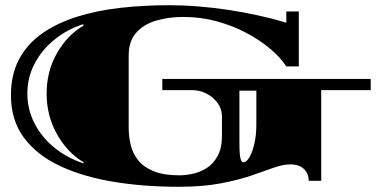

<svg xmlns="http://www.w3.org/2000/svg" viewBox="-20 -694 1443 737"><path d="M666 23Q531 23 414 3.5Q297 -16 209 -57.5Q121 -99 71.5 -166Q22 -233 22 -328Q22 -409 54 -468Q86 -527 143 -566.5Q200 -606 276.5 -630Q353 -654 443 -664Q533 -674 630 -674Q735 -674 853 -656.5Q971 -639 1079 -607V-650H1127V-439H1079Q1057 -473 1017.5 -506.5Q978 -540 925 -568Q872 -596 811 -612.5Q750 -629 684 -629Q626 -629 578 -614.5Q530 -600 502 -567.5Q474 -535 474 -482V-203Q474 -169 482 -136.5Q490 -104 511 -78Q532 -52 570.5 -36.5Q609 -21 669 -21Q692 -21 720 -27Q748 -33 773.5 -49Q799 -65 815.5 -95.5Q832 -126 832 -175V-247Q832 -276 815 -299Q798 -322 772 -335Q746 -348 718 -348H603V-391H1403V-348H1213V0H1165Q1165 -27 1147 -45Q1129 -63 1094 -63Q1066 -63 1030 -50Q994 -37 944.5 -20Q895 -3 826.5 10Q758 23 666 23ZM300 -67 301 -71Q239 -108 199 -178.5Q159 -249 159 -335Q159 -421 199 -490.5Q239 -560 301 -596L299 -601Q237 -581 188.5 -541.5Q140 -502 112.5 -449Q85 -396 85 -335Q85 -274 112.5 -220.5Q140 -167 188.5 -127.5Q237 -88 300 -67ZM914 -71Q926 -71 937.5 -90.5Q949 -110 956.5 -143Q964 -176 964 -215V-346H899V-149Q899 -101 903 -86Q907 -71 914 -71Z"/></svg>

Font: Diplomata
Style: Regular
Weight: 400
Designer: Eduardo Rodriguez Tunni
Foundry: Eduardo Rodriguez Tunni
Version: Version 1.002; ttfautohint (v1.8.4.7-5d5b);gftools[0.9.23]